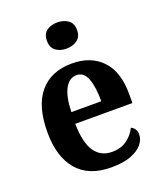

<svg xmlns="http://www.w3.org/2000/svg" viewBox="-143 -861 819 965"><g transform="rotate(-20 267.0 -379.0)"><path d="M286 10Q166 10 104.5 -62Q43 -134 43 -265Q43 -406 104 -477.5Q165 -549 276 -549Q377 -549 436 -487.5Q495 -426 495 -307V-258H189Q191 -156 223.5 -109Q256 -62 316 -62Q364 -62 396.5 -86Q429 -110 445 -144Q473 -131 473 -98Q473 -71 453 -46.5Q433 -22 392 -6Q351 10 286 10ZM351 -320Q351 -397 334 -441.5Q317 -486 278 -486Q239 -486 216 -443.5Q193 -401 191 -320ZM278 -628Q244 -628 221 -645Q198 -662 198 -698Q198 -735 221 -751.5Q244 -768 278 -768Q311 -768 335 -751.5Q359 -735 359 -698Q359 -662 335 -645Q311 -628 278 -628Z"/></g></svg>

Font: Noto Serif Thai SemiCondensed
Style: Bold
Weight: 700
Width: 4
Designer: Monotype Design Team
Foundry: Monotype Imaging Inc.
Version: Version 2.002; ttfautohint (v1.8.4.7-5d5b)